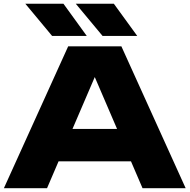

<svg xmlns="http://www.w3.org/2000/svg" viewBox="-20 -995 1002 1015"><path d="M219.1 -313.5H734.6V-142.1H219.1ZM961.5 0H733.5L450.6 -658.4H511.4L228.6 0H0.5L340.4 -750H621.7ZM705.4 -805.2H522L380.6 -975.3H581.8ZM438.6 -805.2H255.3L113.9 -975.3H315.4Z"/></svg>

Font: Unbounded Variable
Style: Regular
Weight: 400
Designer: Luke Prowse, Jean-Baptiste Morizot, Fátima Lázaro, Florian Runge
Foundry: NaN
Version: Version 1.600;FEAKit 1.0